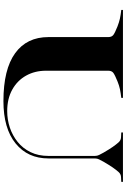

<svg xmlns="http://www.w3.org/2000/svg" viewBox="176 -916 754 1147"><g transform="rotate(90 553.5 -343.0)"><path d="M40 -690V-700H565V-690Q534.5 -686.5 513 -682Q491.5 -677.5 467 -667.5Q429.5 -652.5 416.2 -642.8Q403 -633 403 -612.5V-240Q403 -174 432.2 -121.5Q461.5 -69 515.8 -38.8Q570 -8.5 644.5 -8.5Q695 -8.5 742.5 -24.2Q790 -40 828.5 -71Q867 -102 889.5 -148.2Q912 -194.5 912 -255V-532.5Q912 -540 910.5 -545.8Q909 -551.5 906.5 -557Q901.5 -568 892.2 -584.2Q883 -600.5 873.2 -615.8Q863.5 -631 858 -639Q844 -659 831.5 -673.2Q819 -687.5 801.5 -688.5L772 -690V-700H1067V-690L1037.5 -688.5Q1020 -687.5 1007.5 -673.2Q995 -659 981 -639Q975.5 -631 965.8 -615.8Q956 -600.5 946.8 -584.2Q937.5 -568 932.5 -557Q930 -551.5 928.5 -545.8Q927 -540 927 -532.5V-255Q927 -131.5 837.5 -58.8Q748 14 584.5 14Q395 14 298.5 -55.8Q202 -125.5 202 -255V-612.5Q202 -633 189 -642.8Q176 -652.5 138 -667.5Q113.5 -677 92 -681.8Q70.5 -686.5 40 -690Z"/></g></svg>

Font: Engraving CC
Style: Bold
Weight: 700
Designer: indestructible type*
Foundry: Cowboy Collective
Version: Version 1.000